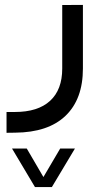

<svg xmlns="http://www.w3.org/2000/svg" viewBox="-20 -316 409 788"><path d="M123.5 451.7 29.3 293.5H89.8L158.2 410.6L227.1 293.5H287.6L192.9 451.7ZM41 143.6Q135.7 143.6 185.5 97.9Q235.4 52.2 235.4 -34.7V-295.4L320.3 -295.9V-34.7Q320.3 90.8 249 159.2Q177.7 227.5 42 228.5L6.8 229V143.6Z"/></svg>

Font: Shabnam FD
Style: Regular
Weight: 400
Foundry: DejaVu fonts team - Redesigned by Saber Rastikerdar - Based on Vazir font
Version: Version 5.00;October 20, 2019;FontCreator 12.0.0.2547 64-bit